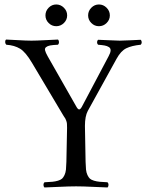

<svg xmlns="http://www.w3.org/2000/svg" viewBox="-20 -825 650 850"><path d="M384.3 -723.1Q370.1 -737.3 370.1 -756.8Q370.1 -776.4 384.3 -790.8Q398.4 -805.2 418 -805.2Q437.5 -805.2 451.9 -790.8Q466.3 -776.4 466.3 -756.8Q466.3 -737.3 451.9 -723.1Q437.5 -709 418 -709Q398.4 -709 384.3 -723.1ZM195.3 -723.1Q181.2 -737.3 181.2 -756.8Q181.2 -776.4 195.3 -790.8Q209.5 -805.2 229 -805.2Q248.5 -805.2 262.9 -790.8Q277.3 -776.4 277.3 -756.8Q277.3 -737.3 262.9 -723.1Q248.5 -709 229 -709Q209.5 -709 195.3 -723.1ZM358.9 -108.9Q359.4 -87.9 360.8 -74.2Q362.3 -60.5 367.2 -50Q372.1 -39.6 377.9 -34.2Q383.8 -28.8 396 -25.1Q408.2 -21.5 420.9 -20.3Q433.6 -19 456.1 -18.1Q460.4 -13.7 460.4 -6.6Q460.4 0.5 456.1 4.9Q436 4.4 391.6 2.2Q347.2 0 316.9 0Q286.1 0 241 2.2Q195.8 4.4 176.8 4.9Q172.4 0.5 172.4 -6.6Q172.4 -13.7 176.8 -18.1Q199.2 -19 211.9 -20.3Q224.6 -21.5 236.8 -25.1Q249 -28.8 254.9 -34.2Q260.7 -39.6 265.6 -50Q270.5 -60.5 272 -74.2Q273.4 -87.9 273.9 -108.9L276.9 -258.8Q276.9 -270 276.4 -276.9Q275.9 -283.7 273.4 -290.3Q271 -296.9 269.3 -300Q267.6 -303.2 261.7 -311.5Q257.3 -319.3 252.9 -326.2L121.6 -546.9Q93.3 -594.7 68.8 -609.4Q43.9 -624.5 7.8 -627Q3.4 -631.3 2.9 -638.4Q2.4 -645.5 6.8 -649.9Q13.7 -649.9 54.9 -647.5Q96.2 -645 119.1 -645Q141.1 -645 180.9 -647.2Q220.7 -649.4 236.8 -649.9Q241.2 -645.5 241.2 -638.4Q241.2 -631.3 236.8 -627Q213.9 -626 202.1 -623.8Q190.4 -621.6 183.8 -616.2Q177.2 -610.8 179.7 -601.6Q181.6 -592.8 190.9 -576.2L317.4 -354Q324.2 -341.3 329.8 -340.6Q335.4 -339.8 342.3 -352.1L460.9 -576.2Q469.2 -591.3 469.7 -601.3Q470.2 -611.3 462.2 -616.5Q454.1 -621.6 443.6 -623.5Q433.1 -625.5 414.1 -627Q409.7 -631.3 409.7 -637.9Q409.7 -644.5 414.1 -648.9Q433.6 -648.4 465.8 -646.7Q498 -645 509.8 -645Q522.9 -645 557.6 -646.7Q592.3 -648.4 603 -648.9Q607.4 -644.5 607.4 -637.9Q607.4 -631.3 603 -627Q563 -623 539.1 -611.3Q515.1 -599.6 496.1 -564.9L368.7 -334Q356 -310.5 356 -267.6Z"/></svg>

Font: Linux Libertine Display G
Style: Regular
Weight: 400
Designer: Philipp H. Poll
Foundry: Philipp H. Poll
Version: Version 5.0.9